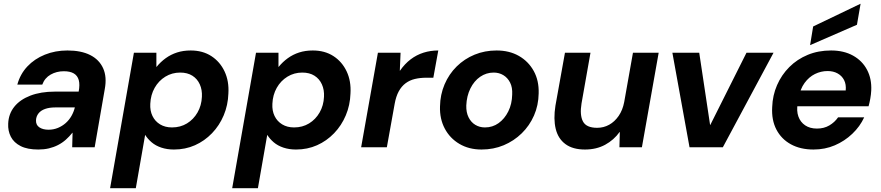

<svg xmlns="http://www.w3.org/2000/svg" viewBox="-20 -773 4626 1008"><path d="M181 12Q124 12 88.5 -6Q53 -24 37 -55Q21 -86 23 -124Q25 -175 55 -212.5Q85 -250 139.5 -271Q194 -292 268 -292H393Q400 -329 393.5 -352.5Q387 -376 367.5 -387.5Q348 -399 315 -399Q277 -399 246 -381.5Q215 -364 202 -329H71Q86 -384 123.5 -424Q161 -464 215.5 -486Q270 -508 334 -508Q406 -508 453.5 -484Q501 -460 521.5 -414.5Q542 -369 530 -305L477 0H359L361 -76H360Q344 -56 325.5 -39.5Q307 -23 284.5 -11.5Q262 0 236.5 6Q211 12 181 12ZM235 -92Q261 -92 284 -101.5Q307 -111 325 -127Q343 -143 355 -164Q367 -185 373 -209H269Q239 -209 216.5 -201Q194 -193 182 -177.5Q170 -162 169 -142Q168 -117 186.5 -104.5Q205 -92 235 -92Z M558 215 683 -496H801V-422H802Q823 -448 850 -467.5Q877 -487 909.5 -497.5Q942 -508 981 -508Q1044 -508 1089.5 -478.5Q1135 -449 1159 -398Q1183 -347 1179 -282Q1177 -221 1154.5 -167.5Q1132 -114 1093 -73.5Q1054 -33 1003.5 -10.5Q953 12 893 12Q857 12 827 2Q797 -8 776 -26Q755 -44 742 -65L693 215ZM883 -104Q927 -104 961.5 -125Q996 -146 1017 -182.5Q1038 -219 1040 -265Q1042 -301 1029 -330Q1016 -359 990 -375.5Q964 -392 926 -392Q883 -392 848 -370.5Q813 -349 792 -312Q771 -275 769 -228Q767 -192 780.5 -164Q794 -136 820.5 -120Q847 -104 883 -104Z M1199 215 1324 -496H1442V-422H1443Q1464 -448 1491 -467.5Q1518 -487 1550.5 -497.5Q1583 -508 1622 -508Q1685 -508 1730.5 -478.5Q1776 -449 1800 -398Q1824 -347 1820 -282Q1818 -221 1795.5 -167.5Q1773 -114 1734 -73.5Q1695 -33 1644.5 -10.5Q1594 12 1534 12Q1498 12 1468 2Q1438 -8 1417 -26Q1396 -44 1383 -65L1334 215ZM1524 -104Q1568 -104 1602.5 -125Q1637 -146 1658 -182.5Q1679 -219 1681 -265Q1683 -301 1670 -330Q1657 -359 1631 -375.5Q1605 -392 1567 -392Q1524 -392 1489 -370.5Q1454 -349 1433 -312Q1412 -275 1410 -228Q1408 -192 1421.5 -164Q1435 -136 1461.5 -120Q1488 -104 1524 -104Z M1876 0 1964 -496H2083L2079 -402H2080Q2105 -438 2136 -461.5Q2167 -485 2203.5 -496.5Q2240 -508 2281 -508L2255 -365H2219Q2186 -365 2158.5 -358.5Q2131 -352 2109.5 -336Q2088 -320 2073.5 -293.5Q2059 -267 2052 -228L2011 0Z M2508 12Q2442 12 2392 -17.5Q2342 -47 2315 -98Q2288 -149 2290 -214Q2291 -276 2314 -330Q2337 -384 2377.5 -424Q2418 -464 2471.5 -486Q2525 -508 2587 -508Q2654 -508 2704 -479.5Q2754 -451 2782 -400.5Q2810 -350 2808 -283Q2807 -220 2783.5 -166.5Q2760 -113 2719 -73Q2678 -33 2624.5 -10.5Q2571 12 2508 12ZM2526 -104Q2566 -104 2597.5 -126.5Q2629 -149 2648.5 -188Q2668 -227 2669 -277Q2671 -314 2658 -339.5Q2645 -365 2622.5 -378.5Q2600 -392 2572 -392Q2533 -392 2501 -370Q2469 -348 2449.5 -308.5Q2430 -269 2428 -219Q2427 -183 2440 -157Q2453 -131 2475.5 -117.5Q2498 -104 2526 -104Z M3051 12Q2987 12 2948.5 -16.5Q2910 -45 2897.5 -96.5Q2885 -148 2896 -218L2946 -496H3080L3033 -230Q3023 -169 3040.5 -135.5Q3058 -102 3115 -102Q3149 -102 3178 -118Q3207 -134 3228 -164.5Q3249 -195 3257 -237L3303 -496H3438L3350 0H3232L3234 -80H3233Q3203 -38 3157 -13Q3111 12 3051 12Z M3600 0 3510 -496H3651L3708 -117H3709L3899 -496H4041L3775 0Z M4251 12Q4182 12 4132 -15.5Q4082 -43 4056 -93Q4030 -143 4034 -211Q4036 -272 4059.5 -326Q4083 -380 4124 -421Q4165 -462 4220.5 -485Q4276 -508 4343 -508Q4410 -508 4458.5 -481Q4507 -454 4532 -406.5Q4557 -359 4554 -298Q4553 -277 4549 -255Q4545 -233 4540 -215H4129L4143 -298H4420Q4423 -330 4411.5 -352.5Q4400 -375 4377.5 -387.5Q4355 -400 4325 -400Q4290 -400 4258.5 -384.5Q4227 -369 4204 -337.5Q4181 -306 4173 -259L4168 -230Q4161 -191 4171.5 -161.5Q4182 -132 4207 -115Q4232 -98 4269 -98Q4306 -98 4334 -114.5Q4362 -131 4380 -157H4517Q4495 -109 4454.5 -70.5Q4414 -32 4362.5 -10Q4311 12 4251 12ZM4233 -536 4249 -634 4497 -753H4498L4479 -643Z"/></svg>

Font: DM Sans 28pt
Style: Bold Italic
Weight: 700
Italic angle: -10°
Version: Version 4.004;gftools[0.9.30]